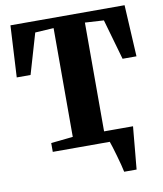

<svg xmlns="http://www.w3.org/2000/svg" viewBox="-98 -822 920 1081"><g transform="rotate(-10 362.0 -281.5)"><path d="M396 -63.5H550.5V-35.5H396ZM523.5 180Q520.5 164.5 513.8 138.5Q507 112.5 499 84.5Q491 56.5 483.8 33Q476.5 9.5 472.5 -1L444 -63.5H617Q615.5 -48.5 613.2 -23.5Q611 1.5 608.2 31.5Q605.5 61.5 602.8 90.5Q600 119.5 597.8 143.5Q595.5 167.5 594.5 180ZM272.5 -63.5V-685.5L166.5 -679L99 -448H20L36 -743H688.5L704.5 -448H625L559 -679L451.5 -685.5V-63.5L577 -50.5V0H147V-50.5Z"/></g></svg>

Font: Merriweather 60pt Black
Style: Regular
Weight: 900
Version: Version 2.100